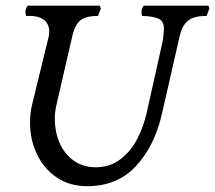

<svg xmlns="http://www.w3.org/2000/svg" viewBox="-20 -637 755 674"><path d="M77.1 -617.2Q73.7 -612.8 71.5 -606.7Q69.3 -600.6 69.3 -595.2Q69.3 -592.3 70.1 -588.1Q70.8 -584 71.3 -581.1H86.4Q116.2 -581.1 134.5 -566.9Q152.8 -552.7 152.8 -526.4Q152.8 -518.6 150.4 -506.3L93.3 -272.5Q85.4 -240.7 85.4 -206.5Q85.4 -147.5 109.4 -96.4Q133.3 -45.4 178.7 -14.4Q224.1 16.6 286.1 16.6Q391.6 16.6 457 -53.7Q522.5 -124 548.3 -236.8L610.8 -510.3Q617.2 -537.6 628.9 -553Q640.6 -568.4 658.7 -574.7Q676.8 -581.1 705.1 -581.1L715.3 -607.4L711.4 -617.2H484.4Q481 -612.8 478.8 -606.7Q476.6 -600.6 476.6 -595.2Q476.6 -592.3 477.3 -588.1Q478 -584 478.5 -581.1Q511.7 -580.6 533.4 -572.8Q555.2 -564.9 555.2 -538.1Q555.2 -512.2 549.3 -484.4L495.1 -241.7Q483.9 -191.9 461.4 -148.7Q439 -105.5 402.3 -77.6Q365.7 -49.8 316.4 -49.8Q270.5 -49.8 237.8 -73.7Q205.1 -97.7 188.7 -136.5Q172.4 -175.3 172.4 -219.2Q172.4 -245.1 178.2 -269L233.9 -510.7Q240.2 -537.6 250.7 -553Q261.2 -568.4 278.8 -574.7Q296.4 -581.1 324.2 -581.1L334 -607.4L330.1 -617.2Z"/></svg>

Font: Radley
Style: Italic
Weight: 400
Italic angle: -12°
Designer: Vernon Adams
Foundry: Vernon Adams
Version: Version 1.003; ttfautohint (v1.6)